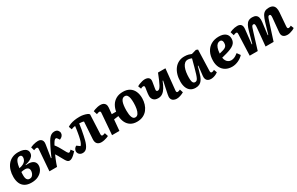

<svg xmlns="http://www.w3.org/2000/svg" viewBox="188 -1832 4871 3149"><g transform="rotate(-30 2623.5 -257.0)"><path d="M255 15Q180.5 15 132.8 -13.5Q85 -42 62.5 -93.5Q40 -145 40 -214Q40 -280.5 57.2 -338Q74.5 -395.5 108.5 -438.3Q142.5 -481 193 -504.8Q243.5 -528.5 309.5 -528.5Q365.5 -528.5 403.3 -515.5Q441 -502.5 460 -479.3Q479 -456 479 -424.5Q479 -385.5 455.5 -358Q432 -330.5 394.5 -313.5Q357 -296.5 313.5 -288V-281Q373.5 -287 413.8 -276Q454 -265 475 -239.3Q496 -213.5 496 -174.5Q496 -127 467.5 -83.7Q439 -40.5 385.3 -12.7Q331.5 15 255 15ZM261.5 -55Q287.5 -55 305.8 -71.3Q324 -87.5 334 -112.2Q344 -137 344 -162Q344 -185.5 334.2 -200.5Q324.5 -215.5 307.5 -222.7Q290.5 -230 268.5 -230Q249.5 -230 229.8 -227.2Q210 -224.5 195 -220.5Q193.5 -203 193 -186Q192.5 -169 192.5 -153.5Q192.5 -124.5 199 -102.5Q205.5 -80.5 220.5 -67.8Q235.5 -55 261.5 -55ZM198 -290 242.5 -301Q276 -312 297.5 -329.3Q319 -346.5 329.5 -369Q340 -391.5 340 -416.5Q340 -435.5 330.5 -448Q321 -460.5 298 -460.5Q275 -460.5 255.5 -445.7Q236 -431 221.5 -394Q207 -357 198 -290Z M728.5 -173.5 738 -172.5Q749.5 -201.5 763.3 -232Q777 -262.5 790.8 -292.2Q804.5 -322 817.8 -347.2Q831 -372.5 840.5 -391Q862 -434 884.2 -464Q906.5 -494 933 -510Q959.5 -526 993 -526Q1037 -526 1057.5 -501.3Q1078 -476.5 1078 -450Q1078 -422.5 1060.8 -400Q1043.5 -377.5 1008 -363.5L990 -390.5Q982 -404 974.8 -410.2Q967.5 -416.5 958.5 -416.5Q951.5 -416.5 943 -411.5Q934.5 -406.5 925 -394.5Q917.5 -384.5 906.8 -368Q896 -351.5 883 -326.5Q894.5 -313 905 -297.8Q915.5 -282.5 927.8 -263.3Q940 -244 955 -216Q971.5 -187.5 982.5 -166.3Q993.5 -145 1002 -131.3Q1010.5 -117.5 1017.5 -111Q1024.5 -104.5 1033 -104.5Q1042.5 -104.5 1053.8 -113.5Q1065 -122.5 1077 -134.5L1115 -84Q1084.5 -49.5 1059.5 -27.8Q1034.5 -6 1014 4Q993.5 14 977 14Q959 14 944.5 4.3Q930 -5.5 912.3 -33.2Q894.5 -61 866.5 -114Q858.5 -130 850.5 -143.5Q842.5 -157 834.8 -169.5Q827 -182 818.5 -194.5Q804 -162.5 789.8 -127.7Q775.5 -93 763.5 -60.2Q751.5 -27.5 743 0H599L630 -402.5Q632 -420.5 625.5 -429.7Q619 -439 605.5 -439Q594.5 -439 581.5 -435Q568.5 -431 554.5 -425L535.5 -490Q560.5 -502 587.8 -510.3Q615 -518.5 640.3 -522.3Q665.5 -526 684 -526Q714.5 -526 735 -513Q755.5 -500 764.3 -475.8Q773 -451.5 767 -416.5Z M1239.5 -472.5Q1264.5 -489.5 1298.5 -502Q1332.5 -514.5 1376 -521.5Q1419.5 -528.5 1472.5 -528.5Q1510.5 -528.5 1546.5 -521Q1582.5 -513.5 1609 -501.8Q1635.5 -490 1643.5 -475.5L1627 -111.5Q1626 -93 1631.8 -83.8Q1637.5 -74.5 1650 -74.5Q1658.5 -74.5 1669.3 -77.5Q1680 -80.5 1698.5 -87.5L1719.5 -22Q1706 -14.5 1682.8 -6.3Q1659.5 2 1632 8Q1604.5 14 1578 14Q1527.5 14 1501 -14.8Q1474.5 -43.5 1478 -101L1498.5 -423Q1489 -429.5 1464.5 -433Q1440 -436.5 1414.5 -436.5Q1408 -383.5 1397.8 -327.2Q1387.5 -271 1377 -222Q1366.5 -173 1358 -141.5Q1337.5 -67 1306.5 -26.3Q1275.5 14.5 1224.5 14.5Q1197.5 14.5 1178 3.2Q1158.5 -8 1148 -26Q1137.5 -44 1137.5 -64Q1137.5 -90 1152.5 -112.3Q1167.5 -134.5 1190 -145L1248.5 -102.5Q1263.5 -117.5 1275 -142.3Q1286.5 -167 1296.5 -206.5Q1302 -228 1307.5 -255.3Q1313 -282.5 1318 -312.8Q1323 -343 1327.5 -373.8Q1332 -404.5 1335.5 -433.5Q1319 -432 1297.5 -427Q1276 -422 1260.5 -414Z M2253 15.5Q2183 15.5 2134.8 -14.5Q2086.5 -44.5 2060.5 -97.7Q2034.5 -151 2031 -219.5L1943 -207.5L1924.5 0H1785L1816.5 -402Q1818.5 -420 1812.7 -428.5Q1807 -437 1793.5 -437Q1784.5 -437 1772.2 -433.2Q1760 -429.5 1742.5 -422.5L1721.5 -490Q1732.5 -496 1756.3 -504.8Q1780 -513.5 1809.3 -519.8Q1838.5 -526 1865.5 -526Q1898 -526 1921 -514.3Q1944 -502.5 1955.5 -479.5Q1967 -456.5 1964 -421Q1962.5 -401 1960.5 -381Q1958.5 -361 1956.5 -341Q1954.5 -321 1952.5 -300.5H2035.5Q2046 -363 2076.5 -414.3Q2107 -465.5 2160.8 -496.5Q2214.5 -527.5 2293 -527.5Q2366.5 -527.5 2416.5 -496.3Q2466.5 -465 2491.8 -408.8Q2517 -352.5 2516.5 -277.5Q2516 -220.5 2499.8 -168Q2483.5 -115.5 2451.3 -74Q2419 -32.5 2369.5 -8.5Q2320 15.5 2253 15.5ZM2263.5 -61Q2298 -61 2318.5 -91.8Q2339 -122.5 2348.3 -172Q2357.5 -221.5 2358 -278.5Q2358.5 -328 2352.3 -366.5Q2346 -405 2329.8 -427.5Q2313.5 -450 2283 -450Q2259 -450 2241.5 -436Q2224 -422 2212.8 -394.5Q2201.5 -367 2196 -326.5Q2190.5 -286 2190 -232.5Q2189.5 -155 2206.5 -108Q2223.5 -61 2263.5 -61Z M2556.5 -479Q2573.5 -491 2600 -501.5Q2626.5 -512 2655 -519Q2683.5 -526 2705.5 -526Q2753.5 -526 2778.5 -503.2Q2803.5 -480.5 2797 -434.5Q2795.5 -423.5 2792.5 -405Q2789.5 -386.5 2785.8 -364.8Q2782 -343 2778.8 -323Q2775.5 -303 2774 -289Q2772 -272.5 2779.8 -264.3Q2787.5 -256 2802 -256Q2818 -256 2833.5 -270.8Q2849 -285.5 2866 -316.5Q2883 -347.5 2903.8 -396.3Q2924.5 -445 2951 -512.5H3091.5L3051 -111Q3049.5 -93.5 3055 -84.8Q3060.5 -76 3073 -76Q3084.5 -76 3097.8 -80.3Q3111 -84.5 3122.5 -91.5L3142.5 -28.5Q3127.5 -19.5 3110 -11.8Q3092.5 -4 3074.3 2Q3056 8 3038.5 11Q3021 14 3005.5 14Q2972 14 2945.8 -0.3Q2919.5 -14.5 2908.8 -44.3Q2898 -74 2909 -120.5L2958.5 -356.5L2949 -358.5Q2923 -289.5 2893.5 -241.8Q2864 -194 2828.5 -169.8Q2793 -145.5 2747.5 -145.5Q2689 -145.5 2660 -176Q2631 -206.5 2631 -253.5Q2631 -272 2633.5 -294.8Q2636 -317.5 2640 -344Q2644 -370.5 2648.5 -399.5Q2651.5 -421.5 2645.2 -430Q2639 -438.5 2624.5 -438.5Q2615 -438.5 2603 -434.5Q2591 -430.5 2578.5 -422.5Z M3695.5 -118Q3694.5 -96 3699.5 -85.5Q3704.5 -75 3721.5 -75Q3732 -75 3744.5 -79.8Q3757 -84.5 3767.5 -92L3789 -34Q3777 -24 3755 -12.5Q3733 -1 3706.8 6.5Q3680.5 14 3654 14Q3623 14 3600 2Q3577 -10 3566.3 -35Q3555.5 -60 3560 -98.5L3580.5 -280L3571 -281.5L3546 -191Q3534 -146 3519.8 -108.5Q3505.5 -71 3485.5 -43.5Q3465.5 -16 3435.8 -1Q3406 14 3362.5 14Q3306 14 3268.5 -12.7Q3231 -39.5 3212.5 -86.7Q3194 -134 3194 -196Q3194 -269 3212 -329.5Q3230 -390 3264 -434Q3298 -478 3346 -502Q3394 -526 3454.5 -526Q3498.5 -526 3532.5 -516.8Q3566.5 -507.5 3585 -498.5L3675.5 -524L3708.5 -510ZM3401.5 -71.5Q3417.5 -71.5 3429.3 -79.3Q3441 -87 3452.8 -109Q3464.5 -131 3478 -173.5Q3491.5 -216 3510.5 -285.5L3551 -436Q3539.5 -442 3518.8 -447.2Q3498 -452.5 3477.5 -452.5Q3443.5 -452.5 3419 -431.2Q3394.5 -410 3378.5 -372.7Q3362.5 -335.5 3355 -287Q3347.5 -238.5 3347.5 -185Q3347.5 -142 3353.5 -117Q3359.5 -92 3371.8 -81.8Q3384 -71.5 3401.5 -71.5Z M4107 -526Q4187.5 -526 4231.3 -491.3Q4275 -456.5 4275 -394.5Q4275 -360 4263.3 -333.5Q4251.5 -307 4227 -287.3Q4202.5 -267.5 4166.3 -251.8Q4130 -236 4080.5 -222L3985 -197Q3989 -165.5 4003 -140.3Q4017 -115 4040.5 -100.3Q4064 -85.5 4094 -85.5Q4116 -85.5 4138 -92.3Q4160 -99 4182.3 -112.3Q4204.5 -125.5 4227 -144L4270.5 -83.5Q4252 -62.5 4228 -44.7Q4204 -27 4175.3 -13.7Q4146.5 -0.5 4116.3 6.8Q4086 14 4056 14Q3987 14 3935.8 -14.7Q3884.5 -43.5 3856.5 -97.2Q3828.5 -151 3828.5 -225Q3828.5 -318.5 3863 -386Q3897.5 -453.5 3960 -489.8Q4022.5 -526 4107 -526ZM4135 -393Q4135 -412.5 4129.8 -425.7Q4124.5 -439 4114.3 -446.2Q4104 -453.5 4088.5 -453.5Q4060.5 -453.5 4038 -434.5Q4015.5 -415.5 4001.5 -376.5Q3987.5 -337.5 3983 -276L4049 -293.5Q4077.5 -301.5 4096.5 -312.8Q4115.5 -324 4125.3 -343.3Q4135 -362.5 4135 -393Z M4724.5 -343.5Q4728 -381.5 4723 -398.5Q4718 -415.5 4698.5 -415.5Q4685.5 -415.5 4676.8 -406Q4668 -396.5 4660 -373.2Q4652 -350 4639 -309.5L4544 0H4392L4407.5 -400.5Q4408.5 -421.5 4403 -429.2Q4397.5 -437 4382.5 -437Q4373.5 -437 4361 -432.2Q4348.5 -427.5 4333.5 -421.5L4312.5 -490Q4332 -499.5 4356 -507.8Q4380 -516 4406 -520.8Q4432 -525.5 4456.5 -525.5Q4504.5 -525.5 4527.3 -498.8Q4550 -472 4543.5 -416L4514 -145L4523.5 -143L4584.5 -363Q4599.5 -417 4618.3 -453Q4637 -489 4665.8 -507.3Q4694.5 -525.5 4739.5 -525.5Q4782.5 -525.5 4808 -509.3Q4833.5 -493 4842.8 -459.8Q4852 -426.5 4845.5 -375L4816.5 -143.5L4825 -141.5L4889.5 -358Q4907 -416 4926.8 -453Q4946.5 -490 4976.8 -507.8Q5007 -525.5 5054.5 -525.5Q5102 -525.5 5128.5 -507Q5155 -488.5 5165 -454.3Q5175 -420 5171 -373.5L5151 -120Q5149.5 -97 5153.8 -85.3Q5158 -73.5 5175 -73.5Q5186 -73.5 5197.8 -77.8Q5209.5 -82 5221.5 -89.5L5243.5 -33Q5227 -20.5 5201.8 -9.7Q5176.5 1 5150.3 7.5Q5124 14 5103 14Q5067 14 5043.3 2.2Q5019.5 -9.5 5009 -32Q4998.5 -54.5 5001.5 -87L5026.5 -351Q5030 -389 5024.5 -402.2Q5019 -415.5 5002.5 -415.5Q4990.5 -415.5 4982.8 -407.7Q4975 -400 4965.8 -375Q4956.5 -350 4940 -298L4844.5 0H4692.5Z"/></g></svg>

Font: Literata
Style: Italic
Weight: 400
Italic angle: -2°
Designer: Latin by Veronika Burian and Jose Scaglione. Greek by Irene Vlachou. Cyrillic by Vera Evstafieva
Foundry: TypeTogether
Version: Version 3.103;gftools[0.9.29]